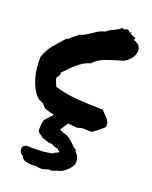

<svg xmlns="http://www.w3.org/2000/svg" viewBox="-161 -682 836 1056"><g transform="rotate(20 257.0 -154.0)"><path d="M358.4 133.8Q372.1 145.5 378.4 162.1Q384.8 178.7 380.9 201.2Q373 218.8 360.8 231.4Q348.6 244.1 329.1 257.8Q313.5 264.6 298.3 268.6Q283.2 272.5 271.5 278.3Q266.6 276.4 262.2 277.3Q257.8 278.3 253.9 276.4Q239.3 283.2 221.2 286.1Q203.1 289.1 183.6 283.2Q168.9 285.2 154.3 284.7Q139.6 284.2 127.4 281.2Q115.2 278.3 106.9 272.5Q98.6 266.6 95.7 256.8Q79.1 247.1 74.2 232.4Q69.3 217.8 79.1 203.1Q84 201.2 85.9 200.7Q87.9 200.2 92.8 196.3Q127.9 197.3 165.5 196.3Q203.1 195.3 247.1 186.5Q248 182.6 252 180.2Q255.9 177.7 260.3 176.3Q264.6 174.8 269 172.9Q273.4 170.9 275.4 167Q275.4 164.1 273.4 162.6Q271.5 161.1 269 160.2Q266.6 159.2 265.1 157.7Q263.7 156.2 263.7 152.3Q254.9 153.3 243.2 148.9Q231.4 144.5 223.6 139.6Q209 138.7 202.6 137.7Q196.3 136.7 191.4 134.8Q186.5 132.8 180.7 130.4Q174.8 127.9 161.1 124Q156.2 118.2 150.9 114.7Q145.5 111.3 140.6 108.4Q135.7 105.5 132.8 101.1Q129.9 96.7 128.9 88.9Q129.9 72.3 130.4 61.5Q130.9 50.8 135.7 31.2Q141.6 24.4 152.8 11.7Q164.1 -1 177.7 -14.6Q162.1 -18.6 148.4 -22.5Q134.8 -26.4 121.1 -31.2Q111.3 -42 101.6 -51.3Q91.8 -60.5 75.2 -64.5Q51.8 -83 37.1 -109.9Q22.5 -136.7 13.7 -167Q4.9 -197.3 2 -229Q-1 -260.7 0 -290Q14.6 -334 41.5 -365.7Q68.4 -397.5 96.7 -428.7Q109.4 -434.6 115.7 -440.9Q122.1 -447.3 129.4 -452.6Q136.7 -458 144 -463.4Q151.4 -468.8 157.2 -476.6Q177.7 -481.4 192.9 -490.7Q208 -500 222.7 -510.3Q237.3 -520.5 252.9 -529.3Q268.6 -538.1 289.1 -543Q296.9 -551.8 307.6 -557.1Q318.4 -562.5 329.6 -567.9Q340.8 -573.2 351.1 -579.1Q361.3 -585 367.2 -594.7Q372.1 -586.9 380.9 -589.4Q389.6 -591.8 397.5 -594.7Q402.3 -595.7 405.8 -592.8Q409.2 -589.8 412.1 -586.9Q415 -584 417.5 -583.5Q419.9 -583 421.9 -587.9Q426.8 -587.9 424.8 -583Q422.9 -578.1 421.9 -576.2Q429.7 -577.1 435.1 -572.8Q440.4 -568.4 452.1 -567.4Q456.1 -562.5 454.1 -560.1Q452.1 -557.6 452.1 -551.8Q481.4 -543 489.3 -523.9Q497.1 -504.9 490.2 -484.4Q483.4 -463.9 465.8 -446.3Q448.2 -428.7 427.7 -422.9Q380.9 -410.2 339.4 -395Q297.9 -379.9 271.5 -350.6Q248 -343.8 230 -332.5Q211.9 -321.3 195.8 -307.1Q179.7 -293 165.5 -277.8Q151.4 -262.7 135.7 -248Q136.7 -234.4 131.3 -227.1Q126 -219.7 121.1 -211.9Q123 -197.3 127.9 -186Q132.8 -174.8 138.7 -164.1Q203.1 -144.5 275.9 -139.6Q348.6 -134.8 421.9 -133.8Q428.7 -124 438 -115.7Q447.3 -107.4 455.1 -98.1Q462.9 -88.9 467.8 -77.6Q472.7 -66.4 469.7 -49.8Q456.1 -35.2 439.5 -22.9Q422.9 -10.7 406.2 2Q390.6 2.9 367.7 1Q344.7 -1 325.2 7.8Q311.5 6.8 297.4 5.9Q283.2 4.9 268.6 2.9L238.3 47.9Q241.2 52.7 249 54.2Q256.8 55.7 258.8 60.5Q277.3 62.5 290.5 70.3Q303.7 78.1 314 87.4Q324.2 96.7 334 106.9Q343.8 117.2 356.4 124Q356.4 127 358.4 128.4Q360.4 129.9 358.4 133.8Z"/></g></svg>

Font: Permanent Marker
Style: Regular
Weight: 400
Designer: Font Diner, Inc
Foundry: Font Diner, Inc
Version: Version 1.000